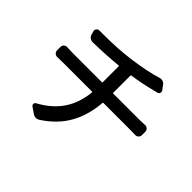

<svg xmlns="http://www.w3.org/2000/svg" viewBox="-168 -1033 1336 1336"><g transform="rotate(45 500.0 -365.5)"><path d="M569.3 -466.8Q569.3 -461.9 573.2 -461.9H835Q853.5 -461.9 884.8 -463.9Q898.4 -464.8 908.7 -455.1Q918.9 -445.3 918.9 -431.6V-398.4Q918.9 -384.8 908.7 -375Q898.4 -365.2 884.8 -366.2Q860.4 -367.2 836.9 -367.2H571.3Q567.4 -367.2 566.4 -362.3Q556.6 -235.4 502.4 -138.2Q448.2 -41 340.8 29.3Q326.2 39.1 312.5 39.1Q297.9 39.1 282.2 28.3L239.3 -1Q230.5 -6.8 231 -18.6Q231.4 -30.3 242.2 -35.2Q342.8 -89.8 397 -169.9Q451.2 -250 462.9 -362.3Q462.9 -367.2 459 -367.2H174.8Q146.5 -367.2 119.1 -366.2Q104.5 -365.2 94.2 -375Q84 -384.8 84 -398.4V-432.6Q84 -446.3 94.2 -455.6Q104.5 -464.8 118.2 -463.9Q146.5 -461.9 173.8 -461.9H461.9Q465.8 -461.9 465.8 -466.8V-623Q465.8 -627 461.9 -627Q359.4 -616.2 219.7 -613.3Q204.1 -613.3 191.9 -622.6Q179.7 -631.8 175.8 -646.5L168.9 -671.9Q166 -683.6 173.8 -693.8Q181.6 -704.1 194.3 -704.1Q212.9 -704.1 231.4 -704.1Q382.8 -704.1 499 -720.7Q635.7 -739.3 721.7 -766.6Q729.5 -769.5 737.3 -769.5Q744.1 -769.5 751 -767.6Q765.6 -763.7 774.4 -751L797.9 -719.7Q805.7 -710 801.8 -698.2Q797.9 -686.5 785.2 -683.6Q753.9 -675.8 753.9 -675.8Q671.9 -654.3 573.2 -639.6Q569.3 -638.7 569.3 -634.8Z"/></g></svg>

Font: Gen Jyuu Gothic L Monospace Medium
Style: Regular
Weight: 500
Designer: [Source Han Sans]
Ryoko NISHIZUKA  (kana & ideographs); Paul D. Hunt (Latin, Greek & Cyrillic); Wenlong ZHANG  (bopomofo
Version: Version 1.002.20150607